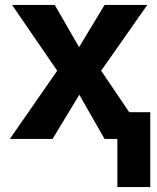

<svg xmlns="http://www.w3.org/2000/svg" viewBox="-20 -566 640 782"><path d="M458 196V0H440L466 -109H592V196ZM20 0 213 -278 29 -546H203L302 -374L406 -546H580L392 -278L580 0H406L303 -180L194 0Z"/></svg>

Font: Noto Sans Mono
Style: Bold
Weight: 700
Designer: Monotype Design Team
Foundry: Monotype Imaging Inc.
Version: Version 2.014